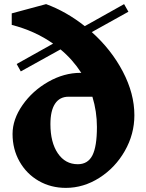

<svg xmlns="http://www.w3.org/2000/svg" viewBox="-20 -903 711 933"><path d="M633 -343Q633 -251 586.5 -169.5Q540 -88 463 -39Q386 10 300 10Q227 10 168 -24Q109 -58 75 -118Q41 -178 41 -252Q41 -323 89.5 -392.5Q138 -462 214.5 -505.5Q291 -549 371 -549H375Q333 -614 274 -663L81 -556L61 -592L238 -691Q150 -753 37 -782V-838L204 -883Q302 -847 392 -776L583 -883L604 -846L426 -747Q521 -662 577 -555Q633 -448 633 -343ZM451 -286Q451 -361 429 -433H313Q270 -433 247.5 -399Q225 -365 225 -300Q225 -211 261 -158Q297 -105 358 -105Q407 -105 429 -148Q451 -191 451 -286Z"/></svg>

Font: InknutAntiqua
Style: Bold
Weight: 700
Designer: Claus Eggers Srensen
Foundry: Claus Eggers Srensen
Version: Version 1.000; ttfautohint (v1.2) -l 7 -r 28 -G 50 -x 13 -D 